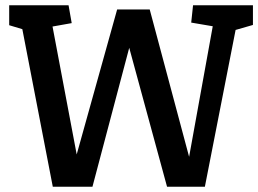

<svg xmlns="http://www.w3.org/2000/svg" viewBox="-20 -711 984 731"><path d="M181 0 65 -600 15 -615V-691H241L253 -623L180 -610L272 -123L426 -675H550L700 -114L790 -611L708 -625L715 -691H943V-616L877 -597L760 0H616L472 -529L332 0Z"/></svg>

Font: Kreon Light Medium
Style: Regular
Weight: 500
Version: Version 2.002